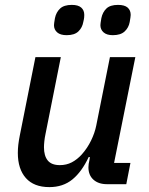

<svg xmlns="http://www.w3.org/2000/svg" viewBox="-20 -754 611 786"><path d="M125 -520H229L166 -204Q163 -190 161.5 -175.5Q160 -161 160 -151Q160 -116 175.5 -97Q191 -78 225 -78Q252 -78 274 -89.5Q296 -101 315 -122Q338 -148 353 -179Q368 -210 374 -240L430 -520H534L447 -87H514L497 0H418Q383 0 362.5 -18.5Q342 -37 342 -69Q342 -75 343 -83Q344 -91 346 -98L348 -111H343Q315 -51 276.5 -19.5Q238 12 182 12Q119 12 86 -25Q53 -62 53 -128Q53 -145 55 -162Q57 -179 61 -199ZM253 -610Q227 -610 214 -621.5Q201 -633 201 -651Q201 -655 202 -661.5Q203 -668 205 -680Q210 -704 226 -719Q242 -734 274 -734Q300 -734 312.5 -723Q325 -712 325 -693Q325 -689 324.5 -682.5Q324 -676 321 -664Q317 -641 301 -625.5Q285 -610 253 -610ZM442 -610Q417 -610 404 -621.5Q391 -633 391 -651Q391 -655 392 -661.5Q393 -668 395 -680Q400 -704 415.5 -719Q431 -734 463 -734Q490 -734 502.5 -723Q515 -712 515 -693Q515 -689 514 -682.5Q513 -676 511 -664Q507 -641 490.5 -625.5Q474 -610 442 -610Z"/></svg>

Font: IBM Plex Sans Medium
Style: Italic
Weight: 500
Italic angle: -11.31°
Designer: Mike Abbink, Paul van der Laan, Pieter van Rosmalen
Foundry: Bold Monday
Version: Version 3.201